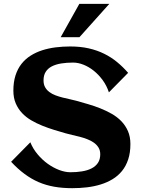

<svg xmlns="http://www.w3.org/2000/svg" viewBox="-20 -961 737 995"><path d="M655.8 -214.8Q655.8 -169.4 644.3 -134.8Q632.8 -100.1 612.1 -74.7Q591.3 -49.3 563 -32.2Q534.7 -15.1 501.2 -4.9Q467.8 5.4 430.4 9.8Q393.1 14.2 354.5 14.2Q303.7 14.2 260.7 6.6Q217.8 -1 179.9 -17.3Q142.1 -33.7 107.2 -59.6Q72.3 -85.4 37.6 -122.6L137.2 -223.6Q150.9 -189.9 174.8 -161.4Q198.7 -132.8 227.3 -112.3Q255.9 -91.8 286.6 -80.1Q317.4 -68.4 344.7 -68.4Q377 -68.4 405.3 -73Q433.6 -77.6 454.6 -88.4Q475.6 -99.1 487.5 -116.9Q499.5 -134.8 499.5 -161.6Q499.5 -182.1 490.2 -196.8Q481 -211.4 466.1 -221.9Q451.2 -232.4 432.1 -239.7Q413.1 -247.1 393.3 -252.2Q373.5 -257.3 354.5 -261.5Q335.4 -265.6 320.8 -270Q292 -278.3 260.7 -287.8Q229.5 -297.4 199.2 -309.6Q168.9 -321.8 141.8 -337.6Q114.7 -353.5 94.2 -375.2Q73.7 -397 61.5 -425.5Q49.3 -454.1 49.3 -491.2Q49.3 -535.6 60.3 -570.1Q71.3 -604.5 91.3 -629.9Q111.3 -655.3 138.7 -672.6Q166 -689.9 198.7 -700.4Q231.4 -710.9 268.3 -715.6Q305.2 -720.2 343.8 -720.2Q396.5 -720.2 439.7 -710.4Q482.9 -700.7 519.5 -682.6Q556.2 -664.6 586.7 -639.4Q617.2 -614.3 644 -583.5L544.4 -482.4Q532.7 -517.6 512 -545.9Q491.2 -574.2 465.8 -594.5Q440.4 -614.7 412.6 -625.7Q384.8 -636.7 358.9 -636.7Q325.2 -636.7 296.9 -632.1Q268.6 -627.4 248.3 -616.9Q228 -606.4 216.8 -588.6Q205.6 -570.8 205.6 -544.4Q205.6 -523.4 213.9 -508.8Q222.2 -494.1 236.1 -483.9Q250 -473.6 267.6 -467Q285.2 -460.4 304 -455.6Q322.8 -450.7 341.1 -447Q359.4 -443.4 374.5 -439Q403.8 -430.7 436 -421.4Q468.3 -412.1 499.5 -399.7Q530.8 -387.2 559.1 -371.1Q587.4 -355 608.9 -332.8Q630.4 -310.5 643.1 -281.5Q655.8 -252.4 655.8 -214.8ZM546.4 -940.9 391.6 -768.1H294.4L391.1 -940.9Z"/></svg>

Font: Aclonica
Style: Regular
Weight: 400
Designer: Astigmatic (AOETI)
Foundry: Astigmatic (AOETI)
Version: Version 1.000